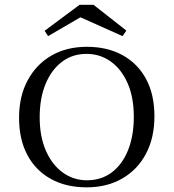

<svg xmlns="http://www.w3.org/2000/svg" viewBox="-20 -780 733 811"><path d="M346 11.3Q258.9 11.3 194.8 -24.2Q130.6 -59.7 95.6 -125.4Q60.5 -191.1 60.5 -282.3Q60.5 -372.6 96.4 -439.9Q132.3 -507.3 196.4 -544.8Q260.5 -582.3 346.8 -582.3Q433.9 -582.3 498 -546.8Q562.1 -511.3 597.2 -446Q632.3 -380.6 632.3 -288.7Q632.3 -198.4 596.8 -131Q561.3 -63.7 496.8 -26.2Q432.3 11.3 346 11.3ZM347.6 -18.5Q408.1 -18.5 452.4 -52Q496.8 -85.5 521 -146Q545.2 -206.5 545.2 -286.3Q545.2 -368.5 519.4 -427.8Q493.5 -487.1 448.4 -519.8Q403.2 -552.4 345.2 -552.4Q285.5 -552.4 241.1 -518.5Q196.8 -484.7 172.2 -424.6Q147.6 -364.5 147.6 -284.7Q147.6 -203.2 173.8 -143.5Q200 -83.9 245.2 -51.2Q290.3 -18.5 347.6 -18.5ZM183.1 -627.4 168.5 -650 316.1 -759.7H375L513.7 -650.8L497.6 -627.4L296 -717.7L335.5 -716.1Z"/></svg>

Font: Playfair 12pt
Style: Regular
Weight: 400
Designer: Claus Eggers Sørensen
Foundry: Claus Eggers Sørensen
Version: Version 2.000;gftools[0.9.28]